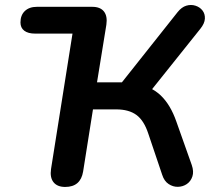

<svg xmlns="http://www.w3.org/2000/svg" viewBox="-20 -732 849 760"><path d="M238 8Q207 8 192 -10.5Q177 -29 182 -63L267 -599H119Q91 -599 76 -610.5Q61 -622 61 -643Q61 -672 78.5 -688.5Q96 -705 126 -705H345Q377 -705 391.5 -686.5Q406 -668 401 -634L364 -406H472L449 -389L683 -684Q699 -704 717.5 -709.5Q736 -715 753.5 -709.5Q771 -704 781.5 -690.5Q792 -677 791 -658Q790 -639 773 -618L570 -364L515 -401Q578 -391 616.5 -354Q655 -317 678 -251L739 -79Q748 -53 741.5 -33.5Q735 -14 719.5 -3.5Q704 7 684.5 7.5Q665 8 647.5 -3.5Q630 -15 622 -40L567 -203Q550 -255 520 -277Q490 -299 440 -299H348L309 -53Q299 8 238 8Z"/></svg>

Font: Nunito Variable Extra Light
Style: Italic
Weight: 200
Italic angle: -9°
Designer: Vernon Adams
Foundry: Vernon Adams
Version: Version 3.602